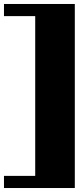

<svg xmlns="http://www.w3.org/2000/svg" viewBox="-134 -833 424 965"><path d="M-114 51H43V-752H-114V-813H242V112H-114Z"/></svg>

Font: Notable
Style: Regular
Weight: 400
Designer: Multiple Designers
Foundry: Google, Inc.
Version: Version 1.100